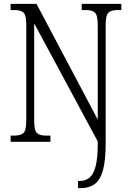

<svg xmlns="http://www.w3.org/2000/svg" viewBox="-20 -734 675 994"><path d="M384 240V203H392Q422 203 443 186Q464 169 475 127Q486 85 486 10V-2L157 -613V-111Q157 -59 171 -45.5Q185 -32 217 -32H241V0H35V-32H54Q87 -32 101.5 -45.5Q116 -59 116 -111V-605Q116 -656 101.5 -669Q87 -682 55 -682H35V-714H169L486 -115V-605Q486 -655 471.5 -668.5Q457 -682 425 -682H403V-714H608V-682H589Q556 -682 541.5 -668.5Q527 -655 527 -603V9Q527 97 513 147.5Q499 198 470 219Q441 240 398 240Z"/></svg>

Font: Noto Serif Bengali Condensed Light
Style: Regular
Weight: 300
Width: 3
Designer: Juan Bruce, Universal Thirst, Indian Type Foundry and the Monotype Design Team.
Foundry: Monotype Imaging Inc.
Version: Version 2.003; ttfautohint (v1.8.4.7-5d5b)